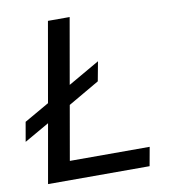

<svg xmlns="http://www.w3.org/2000/svg" viewBox="-80 -768 737 836"><g transform="rotate(-10 289.0 -350.0)"><path d="M529 -83 514 0H65L111 -261L1 -198L16 -284L126 -347L188 -700H284L233 -409L372 -489L356 -403L218 -323L176 -83Z"/></g></svg>

Font: Chakra Petch Medium
Style: Italic
Weight: 500
Italic angle: -10°
Designer: Katatrad Aksorn Co.,Ltd.
Foundry: Cadson Demak Co.,Ltd.
Version: Version 1.000; ttfautohint (v1.6)